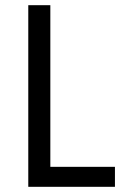

<svg xmlns="http://www.w3.org/2000/svg" viewBox="-20 -720 489 740"><path d="M89 0H423V-77H174V-700H89Z"/></svg>

Font: Finlandica
Style: Regular
Weight: 400
Designer: Niklas Ekholm, Juho Hiilivirta, Jaakko Suomalainen
Foundry: Helsinki Type Studio
Version: Version 2.000;Glyphs 3.2 (3202)